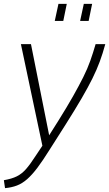

<svg xmlns="http://www.w3.org/2000/svg" viewBox="-56 -748 564 992"><path d="M-36 183Q5 176 31 163Q57 150 78.5 125.5Q100 101 127 59L163 5L52 -520H104L198 -49L246 -125Q291 -197 321.5 -251Q352 -305 374 -349Q396 -393 410.5 -434Q425 -475 438 -520H488Q475 -472 459.5 -430Q444 -388 421.5 -342.5Q399 -297 365.5 -239.5Q332 -182 282 -103L200 26Q165 82 137.5 118.5Q110 155 84.5 177.5Q59 200 31.5 210.5Q4 221 -30 224ZM227 -640 246 -728H289L271 -640ZM358 -640 377 -728H420L402 -640Z"/></svg>

Font: Raleway Thin Light
Style: Italic
Weight: 300
Italic angle: -12°
Version: Version 4.026